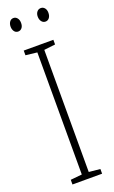

<svg xmlns="http://www.w3.org/2000/svg" viewBox="-170 -924 572 962"><g transform="rotate(-20 116.0 -442.5)"><path d="M195 0H37V-25L98 -31V-682L37 -689V-714H195V-689L135 -682V-31L195 -25ZM16 -849Q16 -864 23.5 -874.5Q31 -885 44 -885Q56 -885 64 -875Q72 -865 72 -849Q72 -832 64 -822.5Q56 -813 44 -813Q31 -813 23.5 -823.5Q16 -834 16 -849ZM161 -850Q161 -865 169 -875Q177 -885 190 -885Q202 -885 210 -875.5Q218 -866 218 -850Q218 -833 210 -823Q202 -813 190 -813Q177 -813 169 -823.5Q161 -834 161 -850Z"/></g></svg>

Font: Noto Sans Arabic UI XCn XLt
Style: Regular
Weight: 200
Width: 2
Designer: Monotype Design Team, Nadine Chahine and Nizar Qandah
Foundry: Monotype Imaging Inc.
Version: Version 2.010; ttfautohint (v1.8.4.7-5d5b)